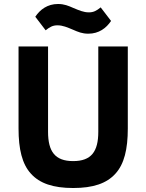

<svg xmlns="http://www.w3.org/2000/svg" viewBox="-20 -931 734 963"><path d="M221 -698V-270C221 -171 256 -123 347 -123C438 -123 473 -171 473 -270V-698H621V-286C621 -183 603 -108 559 -60C515 -11 447 12 347 12C247 12 179 -11 135 -60C91 -108 73 -183 73 -286V-698ZM423 -762C392 -762 371 -771 346 -782C317 -794 295 -804 268 -804C245 -804 230 -796 209 -779L157 -847C181 -883 218 -911 271 -911C302 -911 323 -902 348 -891C377 -879 399 -869 426 -869C449 -869 464 -877 485 -894L537 -826C513 -790 476 -762 423 -762Z"/></svg>

Font: Plexus Sans Bold
Style: Regular
Weight: 700
Version: Version 2.001;PS 002.001;hotconv 1.0.70;makeotf.lib2.5.58329